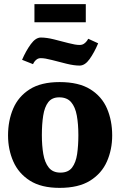

<svg xmlns="http://www.w3.org/2000/svg" viewBox="-20 -901 583 931"><path d="M269 10Q180 10 125 -25Q70 -60 44.5 -118Q19 -176 19 -244Q19 -316 44 -374.5Q69 -433 124 -468Q179 -503 269 -503Q362 -503 418 -468Q474 -433 499 -374.5Q524 -316 524 -244Q524 -176 498.5 -118Q473 -60 417 -25Q361 10 269 10ZM273 -64Q311 -64 329.5 -88.5Q348 -113 354 -154Q360 -195 360 -246Q360 -299 352.5 -340.5Q345 -382 325 -405.5Q305 -429 267 -429Q232 -429 214 -405.5Q196 -382 189.5 -340.5Q183 -299 183 -246Q183 -195 190 -154Q197 -113 216.5 -88.5Q236 -64 273 -64ZM366 -583Q339 -583 302.5 -592Q266 -601 232 -610Q198 -619 178 -619Q166 -619 157.5 -612.5Q149 -606 145 -599Q141 -592 140 -590L87 -611Q106 -655 129.5 -687Q153 -719 178 -719Q206 -719 242 -710Q278 -701 312 -692Q346 -683 366 -683Q379 -683 388 -689.5Q397 -696 402 -703.5Q407 -711 408 -713L456 -691Q437 -646 414.5 -614.5Q392 -583 366 -583ZM147 -793V-881H396V-793Z"/></svg>

Font: Manuale ExtraBold
Style: Regular
Weight: 800
Version: Version 1.002